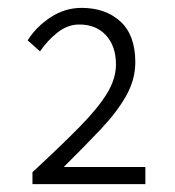

<svg xmlns="http://www.w3.org/2000/svg" viewBox="-20 -912 442 485"><path d="M62 -446.8V-477.1Q134.3 -543.9 181.2 -591.6Q228 -639.2 250.5 -676.3Q272.9 -713.4 272.9 -749Q272.9 -795.4 247.8 -822.8Q222.7 -850.1 180.2 -850.1Q150.9 -850.1 125.2 -829.8Q99.6 -809.6 81.1 -782.2L49.8 -810.1Q71.8 -844.7 107.9 -868.4Q144 -892.1 186 -892.1Q246.6 -892.1 284.2 -857.7Q321.8 -823.2 321.8 -754.9Q321.8 -710.9 298.8 -670.2Q275.9 -629.4 234.9 -585.9Q193.8 -542.5 141.1 -490.2H347.2V-446.8Z"/></svg>

Font: Source Han Sans CN Light
Style: Regular
Weight: 300
Designer: Ryoko NISHIZUKA  (kana, bopomofo & ideographs); Paul D. Hunt (Latin, Greek & Cyrillic); Sandoll Communications , Soo-you
Foundry: Adobe
Version: Version 2.000;hotconv 1.0.107;makeotfexe 2.5.65593